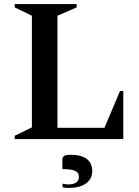

<svg xmlns="http://www.w3.org/2000/svg" viewBox="-20 -680 682 939"><path d="M52 0V-16L136 -57V-603L52 -644V-660H355V-644L261 -603V-55H491L567 -235H583V0ZM320 239Q312 239 302.5 238.5Q293 238 286 236V218Q293 220 300.5 221Q308 222 313 222Q338 222 352 213Q366 204 366 186Q366 163 346.5 155Q327 147 285 147V98Q285 89 293.5 83Q302 77 326 77Q378 77 404.5 97.5Q431 118 431 156Q431 196 400 217.5Q369 239 320 239Z"/></svg>

Font: Spectral SC SemiBold
Style: Regular
Weight: 600
Designer: Jean-Baptiste Levee
Foundry: Production Type
Version: Version 2.001